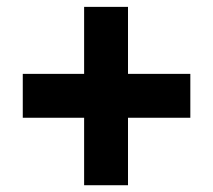

<svg xmlns="http://www.w3.org/2000/svg" viewBox="-20 -592 625 564"><path d="M539.1 -375V-246.1H356V-47.9H227.1V-246.1H46.9V-375H227.1V-571.8H356V-375Z"/></svg>

Font: BioRhyme ExtraBold
Style: Regular
Weight: 800
Designer: Aoife Mooney
Foundry: Aoife Mooney Type
Version: Version 1.500;PS 001.500;hotconv 1.0.88;makeotf.lib2.5.64775